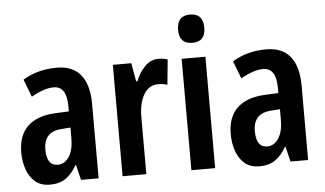

<svg xmlns="http://www.w3.org/2000/svg" viewBox="-52 -839 1579 934"><g transform="rotate(-5 737.5 -372.5)"><path d="M237 -554Q316 -554 355 -505Q394 -456 394 -362V0H308L290 -74H287Q264 -32 233 -11Q202 10 156 10Q111 10 83.5 -14Q56 -38 43 -76Q30 -114 30 -158Q30 -242 77 -286Q124 -330 212 -334L278 -337V-363Q278 -460 214 -460Q168 -460 105 -424L72 -510Q144 -554 237 -554ZM238 -255Q148 -251 148 -162Q148 -83 202 -83Q236 -83 257.5 -116Q279 -149 279 -206V-258Z M734 -554Q744 -554 755 -552.5Q766 -551 779 -547L767 -424Q749 -431 722 -431Q677 -431 652 -389Q627 -347 627 -279V0H511V-544H601L617 -454H623Q639 -495 667.5 -524.5Q696 -554 734 -554Z M906 -755Q970 -755 970 -685Q970 -617 906 -617Q842 -617 842 -685Q842 -755 906 -755ZM963 -544V0H847V-544Z M1260 -554Q1339 -554 1378 -505Q1417 -456 1417 -362V0H1331L1313 -74H1310Q1287 -32 1256 -11Q1225 10 1179 10Q1134 10 1106.5 -14Q1079 -38 1066 -76Q1053 -114 1053 -158Q1053 -242 1100 -286Q1147 -330 1235 -334L1301 -337V-363Q1301 -460 1237 -460Q1191 -460 1128 -424L1095 -510Q1167 -554 1260 -554ZM1261 -255Q1171 -251 1171 -162Q1171 -83 1225 -83Q1259 -83 1280.5 -116Q1302 -149 1302 -206V-258Z"/></g></svg>

Font: Noto Sans Bengali ExtraCondensed SemiBold
Style: Regular
Weight: 600
Width: 2
Designer: Joana Ranito - Universal Thirst; Jelle Bosma - Monotype Design Team
Foundry: Universal Thirst ehf.
Version: Version 3.000; ttfautohint (v1.8.4.7-5d5b)